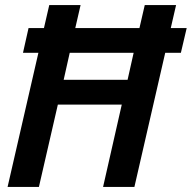

<svg xmlns="http://www.w3.org/2000/svg" viewBox="-20 -740 759 760"><path d="M10 0 132 -531H71L93 -629H154L175 -720H299L278 -629H532L553 -720H677L656 -629H719L696 -531H634L512 0H388L462 -326H209L134 0ZM232 -424H485L509 -531H256Z"/></svg>

Font: Instrument Sans SemiCondensed SemiBold Italic
Style: Regular
Weight: 600
Width: 4
Italic angle: -13°
Designer: Rodrigo Fuenzalida
Foundry: fragTYPE
Version: Version 1.000; ttfautohint (v1.8.4.7-5d5b);gftools[0.9.28]